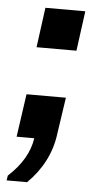

<svg xmlns="http://www.w3.org/2000/svg" viewBox="-51 -544 384 748"><g transform="rotate(5 141.0 -169.5)"><path d="M4 172 7 153Q47 116 69 78Q91 40 97 -1H28L52 -169H206L185 -27Q178 30 152 80.5Q126 131 84 172ZM75 -355 96 -511H252L231 -355Z"/></g></svg>

Font: Chivo Medium
Style: Bold Italic
Weight: 700
Italic angle: -8.05°
Version: Version 2.002